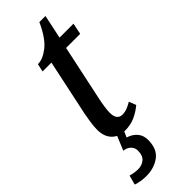

<svg xmlns="http://www.w3.org/2000/svg" viewBox="-296 -677 935 935"><g transform="rotate(-45 171.5 -209.5)"><path d="M152 10Q109 10 84 -16.5Q59 -43 59 -89Q59 -113 63.5 -141.5Q68 -170 72 -191L133 -478H72L81 -519Q116 -519 156 -550.5Q196 -582 231 -659H273L247 -536H343L331 -478H234L174 -196Q168 -168 164.5 -144.5Q161 -121 161 -105Q161 -54 199 -54Q216 -54 233.5 -61Q251 -68 265 -77L279 -40Q253 -18 222 -4Q191 10 152 10ZM69 240Q50 240 32.5 237Q15 234 0 229L13 180Q41 188 65 188Q91 188 109.5 172.5Q128 157 128 123Q128 102 113.5 88.5Q99 75 77 73L111 -9H155L134 39Q163 47 181.5 68Q200 89 200 121Q200 184 161.5 212Q123 240 69 240Z"/></g></svg>

Font: Noto Serif ExtraCondensed Medium
Style: Italic
Weight: 500
Width: 2
Italic angle: -12°
Designer: Monotype Design Team
Foundry: Monotype Imaging Inc.
Version: Version 2.013; ttfautohint (v1.8.4.7-5d5b)